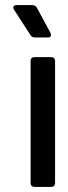

<svg xmlns="http://www.w3.org/2000/svg" viewBox="-20 -733 268 753"><path d="M100 -15V-494Q100 -501 104 -505Q108 -509 115 -509H181Q188 -509 192 -505Q196 -501 196 -494V-15Q196 -8 192 -4Q188 0 181 0H115Q108 0 104 -4Q100 -8 100 -15ZM180 -596Q180 -586 168 -586H117Q105 -586 99 -596L35 -695Q32 -700 32 -704Q32 -708 35.5 -710.5Q39 -713 45 -713H107Q119 -713 125 -702L178 -604Z"/></svg>

Font: Barlow_Medium_SS
Style: Regular
Weight: 500
Designer: Jeremy Tribby
Foundry: Jeremy Tribby
Version: Version 1.101 August 23, 2024